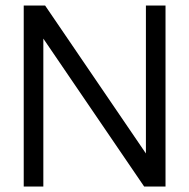

<svg xmlns="http://www.w3.org/2000/svg" viewBox="-20 -684 694 704"><path d="M138.9 -542.4 508.6 0H586.9V-663.7H515V-121.3L145.4 -663.7H67V0H138.9Z"/></svg>

Font: Diatome Awesome Regular
Style: Regular
Weight: 400
Designer: 15.100.17
Foundry: 15.100.17
Version: Version 1.008;Fontself Maker 3.5.8